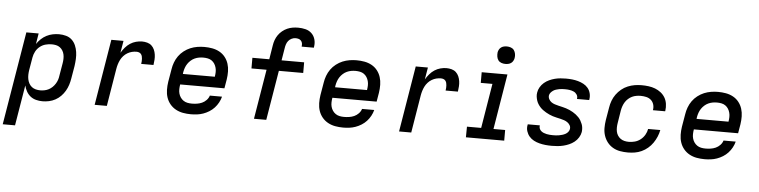

<svg xmlns="http://www.w3.org/2000/svg" viewBox="-59 -1018 5962 1508"><g transform="rotate(5 2921.5 -264.0)"><path d="M-7 215 115 -520H212L198 -436Q213 -458 232 -476Q251 -494 274.5 -506Q298 -518 323 -523Q348 -528 373 -528Q401 -528 428 -520.5Q455 -513 474 -495Q493 -477 503.5 -452.5Q514 -428 518 -401Q522 -374 520.5 -345.5Q519 -317 515 -289L498 -189Q494 -164 486 -139Q478 -114 464.5 -91Q451 -68 432 -48.5Q413 -29 389 -16Q365 -3 339 2.5Q313 8 288 8Q262 8 237 1.5Q212 -5 193 -20Q174 -35 161.5 -57Q149 -79 143 -104L90 215ZM264 -76Q280 -76 297 -79.5Q314 -83 329.5 -91Q345 -99 358 -111.5Q371 -124 380.5 -139Q390 -154 395.5 -170Q401 -186 403 -203L420 -303Q423 -320 423.5 -338Q424 -356 420.5 -372.5Q417 -389 408.5 -403Q400 -417 386.5 -427Q373 -437 356 -440.5Q339 -444 322 -444Q298 -444 273.5 -437.5Q249 -431 228.5 -414.5Q208 -398 196 -375Q184 -352 180 -328L163 -228Q160 -209 159.5 -190.5Q159 -172 162.5 -154.5Q166 -137 174.5 -121.5Q183 -106 196.5 -95.5Q210 -85 227.5 -80.5Q245 -76 264 -76Z M699 0 785 -520H881L865 -425Q878 -447 895 -467Q912 -487 933.5 -501Q955 -515 979.5 -521.5Q1004 -528 1027 -528Q1048 -528 1068 -522.5Q1088 -517 1102 -504Q1116 -491 1124 -473Q1132 -455 1135 -434.5Q1138 -414 1136.5 -393.5Q1135 -373 1132 -352H1035Q1037 -362 1037.5 -372.5Q1038 -383 1037.5 -393Q1037 -403 1034.5 -412.5Q1032 -422 1026 -429.5Q1020 -437 1010.5 -440.5Q1001 -444 990 -444Q972 -444 954 -439.5Q936 -435 919 -425Q902 -415 888.5 -400Q875 -385 866.5 -368Q858 -351 852.5 -333Q847 -315 844 -297L795 0Z M1458 8Q1426 8 1395.5 2.5Q1365 -3 1338.5 -17.5Q1312 -32 1293 -55Q1274 -78 1264.5 -106.5Q1255 -135 1254.5 -167Q1254 -199 1259 -231L1276 -331Q1280 -358 1290 -385Q1300 -412 1317 -436Q1334 -460 1358 -478.5Q1382 -497 1408.5 -508Q1435 -519 1463 -523.5Q1491 -528 1518 -528Q1550 -528 1580.5 -522.5Q1611 -517 1637.5 -502.5Q1664 -488 1682.5 -464.5Q1701 -441 1710 -412.5Q1719 -384 1719.5 -352.5Q1720 -321 1715 -289L1703 -218H1354V-217Q1351 -199 1350.5 -181Q1350 -163 1354.5 -146.5Q1359 -130 1368.5 -116Q1378 -102 1392 -92.5Q1406 -83 1423 -79.5Q1440 -76 1458 -76Q1478 -76 1498.5 -79Q1519 -82 1538 -90.5Q1557 -99 1572.5 -115Q1588 -131 1594 -151H1690Q1684 -127 1671.5 -104Q1659 -81 1641.5 -62Q1624 -43 1601.5 -29Q1579 -15 1555 -6.5Q1531 2 1506.5 5Q1482 8 1458 8ZM1368 -302H1620V-303Q1623 -321 1623.5 -338.5Q1624 -356 1619.5 -373Q1615 -390 1606 -404Q1597 -418 1583.5 -427.5Q1570 -437 1552.5 -440.5Q1535 -444 1517 -444Q1500 -444 1483 -441Q1466 -438 1449.5 -430.5Q1433 -423 1419 -410.5Q1405 -398 1395 -383Q1385 -368 1379 -351Q1373 -334 1370 -317Z M1955 0 2020 -392H1901V-476H2034L2052 -587Q2055 -608 2062.5 -629Q2070 -650 2083 -669Q2096 -688 2114.5 -703Q2133 -718 2153.5 -727Q2174 -736 2195.5 -739.5Q2217 -743 2239 -743Q2269 -743 2297 -736Q2325 -729 2345 -710Q2365 -691 2373 -663Q2381 -635 2376 -605L2375 -597H2279V-600Q2281 -613 2278.5 -624.5Q2276 -636 2268 -644.5Q2260 -653 2248.5 -656Q2237 -659 2225 -659Q2210 -659 2194.5 -651.5Q2179 -644 2169 -631.5Q2159 -619 2154 -603.5Q2149 -588 2147 -573L2131 -476H2309V-392H2117L2052 0Z M2658 8Q2626 8 2595.5 2.5Q2565 -3 2538.5 -17.5Q2512 -32 2493 -55Q2474 -78 2464.5 -106.5Q2455 -135 2454.5 -167Q2454 -199 2459 -231L2476 -331Q2480 -358 2490 -385Q2500 -412 2517 -436Q2534 -460 2558 -478.5Q2582 -497 2608.5 -508Q2635 -519 2663 -523.5Q2691 -528 2718 -528Q2750 -528 2780.5 -522.5Q2811 -517 2837.5 -502.5Q2864 -488 2882.5 -464.5Q2901 -441 2910 -412.5Q2919 -384 2919.5 -352.5Q2920 -321 2915 -289L2903 -218H2554V-217Q2551 -199 2550.5 -181Q2550 -163 2554.5 -146.5Q2559 -130 2568.5 -116Q2578 -102 2592 -92.5Q2606 -83 2623 -79.5Q2640 -76 2658 -76Q2678 -76 2698.5 -79Q2719 -82 2738 -90.5Q2757 -99 2772.5 -115Q2788 -131 2794 -151H2890Q2884 -127 2871.5 -104Q2859 -81 2841.5 -62Q2824 -43 2801.5 -29Q2779 -15 2755 -6.5Q2731 2 2706.5 5Q2682 8 2658 8ZM2568 -302H2820V-303Q2823 -321 2823.5 -338.5Q2824 -356 2819.5 -373Q2815 -390 2806 -404Q2797 -418 2783.5 -427.5Q2770 -437 2752.5 -440.5Q2735 -444 2717 -444Q2700 -444 2683 -441Q2666 -438 2649.5 -430.5Q2633 -423 2619 -410.5Q2605 -398 2595 -383Q2585 -368 2579 -351Q2573 -334 2570 -317Z M3099 0 3185 -520H3281L3265 -425Q3278 -447 3295 -467Q3312 -487 3333.5 -501Q3355 -515 3379.5 -521.5Q3404 -528 3427 -528Q3448 -528 3468 -522.5Q3488 -517 3502 -504Q3516 -491 3524 -473Q3532 -455 3535 -434.5Q3538 -414 3536.5 -393.5Q3535 -373 3532 -352H3435Q3437 -362 3437.5 -372.5Q3438 -383 3437.5 -393Q3437 -403 3434.5 -412.5Q3432 -422 3426 -429.5Q3420 -437 3410.5 -440.5Q3401 -444 3390 -444Q3372 -444 3354 -439.5Q3336 -435 3319 -425Q3302 -415 3288.5 -400Q3275 -385 3266.5 -368Q3258 -351 3252.5 -333Q3247 -315 3244 -297L3195 0Z M3626 0 3627 -84H3739L3797 -436H3705V-520H3908L3836 -84H3928V0ZM3884 -601Q3868 -601 3852.5 -606.5Q3837 -612 3828 -624.5Q3819 -637 3816.5 -653.5Q3814 -670 3816 -687Q3818 -698 3824 -709Q3830 -720 3840 -727Q3850 -734 3861.5 -736.5Q3873 -739 3885 -739Q3901 -739 3916.5 -733.5Q3932 -728 3941 -715.5Q3950 -703 3953 -686.5Q3956 -670 3953 -653Q3951 -642 3945 -631Q3939 -620 3929 -613Q3919 -606 3907.5 -603.5Q3896 -601 3884 -601Z M4304 8Q4278 8 4253.5 5.5Q4229 3 4205.5 -3Q4182 -9 4161 -20Q4140 -31 4125 -48.5Q4110 -66 4102.5 -89.5Q4095 -113 4100 -138L4101 -144H4197L4196 -142Q4194 -129 4198.5 -118Q4203 -107 4212 -99.5Q4221 -92 4232 -87.5Q4243 -83 4255 -80.5Q4267 -78 4279 -77Q4291 -76 4304 -76Q4316 -76 4328.5 -76.5Q4341 -77 4353.5 -79.5Q4366 -82 4378.5 -85.5Q4391 -89 4403 -95.5Q4415 -102 4423.5 -112.5Q4432 -123 4434 -135Q4437 -152 4429 -165.5Q4421 -179 4409 -187.5Q4397 -196 4382.5 -201Q4368 -206 4352.5 -209.5Q4337 -213 4321.5 -216.5Q4306 -220 4291.5 -224.5Q4277 -229 4263 -235.5Q4249 -242 4236 -249.5Q4223 -257 4211 -266Q4199 -275 4189 -286Q4179 -297 4171 -310Q4163 -323 4158.5 -337.5Q4154 -352 4152 -367.5Q4150 -383 4153 -400Q4156 -421 4168 -441.5Q4180 -462 4198 -477.5Q4216 -493 4238 -503Q4260 -513 4281.5 -518.5Q4303 -524 4325.5 -526Q4348 -528 4369 -528Q4394 -528 4418 -525.5Q4442 -523 4465 -516.5Q4488 -510 4508.5 -499Q4529 -488 4543.5 -470.5Q4558 -453 4564 -429.5Q4570 -406 4566 -382L4565 -376H4469V-378Q4472 -396 4462.5 -410.5Q4453 -425 4437.5 -432Q4422 -439 4404.5 -441.5Q4387 -444 4369 -444Q4358 -444 4346 -443.5Q4334 -443 4322 -440.5Q4310 -438 4298.5 -434.5Q4287 -431 4276.5 -424Q4266 -417 4257.5 -407Q4249 -397 4247 -385Q4245 -369 4252.5 -355Q4260 -341 4272 -332.5Q4284 -324 4299 -319Q4314 -314 4329.5 -310.5Q4345 -307 4359.5 -303.5Q4374 -300 4389 -295.5Q4404 -291 4418 -284.5Q4432 -278 4445 -270.5Q4458 -263 4469.5 -254Q4481 -245 4491.5 -234Q4502 -223 4509.5 -210Q4517 -197 4522.5 -183Q4528 -169 4529.5 -153Q4531 -137 4529 -121Q4525 -98 4512 -77Q4499 -56 4480 -41Q4461 -26 4439 -16.5Q4417 -7 4394.5 -1.5Q4372 4 4349 6Q4326 8 4304 8Z M4903 8Q4871 8 4840.5 2.5Q4810 -3 4784.5 -18Q4759 -33 4741 -56Q4723 -79 4713.5 -107.5Q4704 -136 4704 -167.5Q4704 -199 4709 -231L4726 -331Q4730 -358 4740 -385Q4750 -412 4767 -435.5Q4784 -459 4807 -478Q4830 -497 4857 -508Q4884 -519 4911 -523.5Q4938 -528 4966 -528Q4993 -528 5020.5 -524.5Q5048 -521 5072.5 -511.5Q5097 -502 5117.5 -486Q5138 -470 5151 -448Q5164 -426 5168 -399Q5172 -372 5168 -344L5167 -340H5071V-342Q5075 -365 5068.5 -386Q5062 -407 5046.5 -420.5Q5031 -434 5009.5 -439Q4988 -444 4965 -444Q4949 -444 4931.5 -441Q4914 -438 4898 -430.5Q4882 -423 4868 -410.5Q4854 -398 4844.5 -383Q4835 -368 4829 -351Q4823 -334 4820 -317L4804 -217Q4801 -200 4800.5 -182Q4800 -164 4803.5 -147.5Q4807 -131 4816 -117Q4825 -103 4838.5 -93.5Q4852 -84 4868.5 -80Q4885 -76 4903 -76Q4927 -76 4951 -82.5Q4975 -89 4995.5 -105Q5016 -121 5029 -143.5Q5042 -166 5046 -190H5142Q5137 -163 5126 -137Q5115 -111 5098.5 -87Q5082 -63 5059.5 -44Q5037 -25 5011 -13Q4985 -1 4957.5 3.5Q4930 8 4903 8Z M5508 8Q5476 8 5445.5 2.5Q5415 -3 5388.5 -17.5Q5362 -32 5343 -55Q5324 -78 5314.5 -106.5Q5305 -135 5304.5 -167Q5304 -199 5309 -231L5326 -331Q5330 -358 5340 -385Q5350 -412 5367 -436Q5384 -460 5408 -478.5Q5432 -497 5458.5 -508Q5485 -519 5513 -523.5Q5541 -528 5568 -528Q5600 -528 5630.5 -522.5Q5661 -517 5687.5 -502.5Q5714 -488 5732.5 -464.5Q5751 -441 5760 -412.5Q5769 -384 5769.5 -352.5Q5770 -321 5765 -289L5753 -218H5404V-217Q5401 -199 5400.5 -181Q5400 -163 5404.5 -146.5Q5409 -130 5418.5 -116Q5428 -102 5442 -92.5Q5456 -83 5473 -79.5Q5490 -76 5508 -76Q5528 -76 5548.5 -79Q5569 -82 5588 -90.5Q5607 -99 5622.5 -115Q5638 -131 5644 -151H5740Q5734 -127 5721.5 -104Q5709 -81 5691.5 -62Q5674 -43 5651.5 -29Q5629 -15 5605 -6.5Q5581 2 5556.5 5Q5532 8 5508 8ZM5418 -302H5670V-303Q5673 -321 5673.5 -338.5Q5674 -356 5669.5 -373Q5665 -390 5656 -404Q5647 -418 5633.5 -427.5Q5620 -437 5602.5 -440.5Q5585 -444 5567 -444Q5550 -444 5533 -441Q5516 -438 5499.5 -430.5Q5483 -423 5469 -410.5Q5455 -398 5445 -383Q5435 -368 5429 -351Q5423 -334 5420 -317Z"/></g></svg>

Font: Iosevka Custom Medium Oblique
Style: Regular
Weight: 500
Italic angle: -9°
Designer: Belleve Invis
Foundry: Belleve Invis
Version: Version 27.0.1